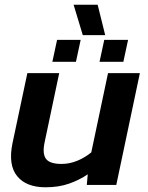

<svg xmlns="http://www.w3.org/2000/svg" viewBox="-20 -784 628 814"><path d="M331 -635 292 -764H394L426 -635ZM202 -522 222 -615H322L302 -522ZM402 -522 422 -615H523L503 -522ZM173 10Q91 10 52.5 -37.5Q14 -85 33 -177L96 -474H231L169 -180Q159 -132 175 -110.5Q191 -89 241 -89Q276 -89 309 -103Q342 -117 367 -138L438 -474H573L473 0H348L352 -45Q317 -21 273 -5.5Q229 10 173 10Z"/></svg>

Font: Kanit Medium
Style: Italic
Weight: 500
Italic angle: -12°
Designer: Katatrad Team
Foundry: CadsonDemak
Version: Version 2.000; ttfautohint (v1.8.3)